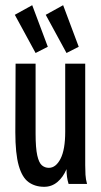

<svg xmlns="http://www.w3.org/2000/svg" viewBox="-20 -708 390 739"><path d="M150 11Q115 11 90 -7Q65 -25 52 -71Q39 -117 39 -199L40 -463H117V-194Q117 -138 123.5 -109.5Q130 -81 141.5 -71.5Q153 -62 168 -62Q195 -62 213 -97Q231 -132 231 -201V-463H308V-72Q308 -53 309 -35.5Q310 -18 315 0H244Q236 -25 236 -57Q223 -26 201 -7.5Q179 11 150 11ZM117 -504 37 -651 104 -688 164 -528ZM236 -504 156 -651 223 -688 283 -528Z"/></svg>

Font: Inconsolata ExtraCondensed SemiBold
Style: Regular
Weight: 600
Width: 2
Monospace: yes
Designer: Raph Levien, Cyreal, Brenton Simpson
Foundry: Raph Levien, Cyreal, Google
Version: Version 3.001; ttfautohint (v1.8.2.53-6de2)